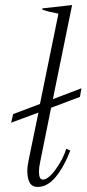

<svg xmlns="http://www.w3.org/2000/svg" viewBox="-20 -729 342 759"><path d="M139 -90Q134 -68 134 -51Q134 -19 149 -19Q171 -19 200.5 -60Q230 -101 242 -141L258 -134Q234 -71 201 -30.5Q168 10 129 10Q107 10 97.5 -7Q88 -24 88 -52Q88 -72 93 -95L132 -284L24 -244L32 -278L138 -318L211 -675Q173 -682 147 -691L148 -696L265 -709L189 -337L302 -380L296 -346L182 -303Z"/></svg>

Font: Trirong ExtraLight
Style: Italic
Weight: 275
Italic angle: -12°
Designer: Katatrad Team
Foundry: CadsonDemak
Version: Version 1.003